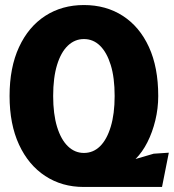

<svg xmlns="http://www.w3.org/2000/svg" viewBox="-20 -730 690 762"><path d="M312 12Q226 12 159.5 -31.5Q93 -75 55.5 -156Q18 -237 18 -349Q18 -462 55.5 -543Q93 -624 159.5 -667Q226 -710 313 -710Q401 -710 467.5 -667Q534 -624 571 -543.5Q608 -463 608 -349Q608 -300 596.5 -252.5Q585 -205 565 -165.5Q545 -126 518 -99L590 -120L650 -124L623 12ZM313 -123Q350 -123 377 -149.5Q404 -176 419.5 -227Q435 -278 435 -349Q435 -422 419.5 -472Q404 -522 377 -548.5Q350 -575 313 -575Q277 -575 249.5 -549Q222 -523 206.5 -472.5Q191 -422 191 -349Q191 -277 206.5 -226.5Q222 -176 249.5 -149.5Q277 -123 313 -123Z"/></svg>

Font: Azeret Mono Thin
Style: Bold
Weight: 700
Version: Version 1.002